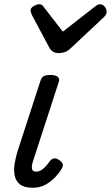

<svg xmlns="http://www.w3.org/2000/svg" viewBox="-20 -868 522 904"><path d="M135 16Q94 16 74 0Q54 -16 49 -42Q44 -68 49 -98Q54 -128 63 -157L169 -483Q175 -503 185 -509Q195 -515 219 -515Q242 -515 252 -506Q262 -497 257 -483L136 -111Q131 -97 130 -85Q129 -73 133.5 -66.5Q138 -60 149 -60Q162 -60 173.5 -66.5Q185 -73 195.5 -85Q206 -97 215 -110Q223 -120 234.5 -122Q246 -124 259 -114Q274 -104 275.5 -94.5Q277 -85 271 -75Q262 -58 242.5 -36.5Q223 -15 196 0.5Q169 16 135 16ZM451 -848Q463 -848 472.5 -837Q482 -826 482 -814Q482 -804 478.5 -798.5Q475 -793 471 -789L312 -640Q298 -627 284.5 -622.5Q271 -618 254 -618Q241 -618 230 -624.5Q219 -631 212 -644L131 -796Q127 -804 125.5 -809.5Q124 -815 124 -819Q124 -831 139 -839.5Q154 -848 163 -848Q174 -848 179.5 -843Q185 -838 189 -831L276 -719L422 -833Q429 -838 435.5 -843Q442 -848 451 -848Z"/></svg>

Font: Playwrite CU
Style: Regular
Weight: 400
Designer: Veronika Burian, José Scaglione
Foundry: TypeTogether
Version: Version 1.002